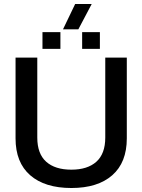

<svg xmlns="http://www.w3.org/2000/svg" viewBox="-20 -933 714 963"><path d="M296 -786 357 -913H440L373 -786ZM193 -688V-772H283V-688ZM392 -688V-772H481V-688ZM338 10Q205 10 131.5 -54Q58 -118 58 -239V-644H167V-243Q167 -162 211.5 -122Q256 -82 338 -82Q419 -82 463.5 -122Q508 -162 508 -243V-644H616V-239Q616 -118 543 -54Q470 10 338 10Z"/></svg>

Font: Kanit
Style: Regular
Weight: 400
Designer: Katatrad Team
Foundry: CadsonDemak
Version: Version 2.000; ttfautohint (v1.8.3)